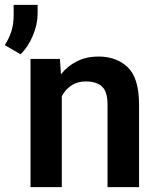

<svg xmlns="http://www.w3.org/2000/svg" viewBox="-70 -771 649 791"><path d="M283.7 -435.5Q249 -435.5 224.1 -418.9Q199.2 -402.3 184.6 -374.5V0H55.7V-528.3H176.8L181.2 -464.8Q208.5 -499.5 247.8 -518.8Q287.1 -538.1 335 -538.1Q410.6 -538.1 456.8 -493.4Q502.9 -448.7 502.9 -338.9V0H373V-339.8Q373 -394 349.9 -414.8Q326.7 -435.5 283.7 -435.5ZM85 -751V-714.8Q85 -670.9 65.4 -624.3Q45.9 -577.6 14.6 -547.4L-50.3 -585Q-33.2 -611.8 -23.4 -641.1Q-13.7 -670.4 -13.7 -709.5V-751Z"/></svg>

Font: Vazirmatn RD UI SemiBold
Style: Regular
Weight: 600
Designer: Saber Rastikerdar
Foundry: Saber Rastikerdar
Version: Version 33.003